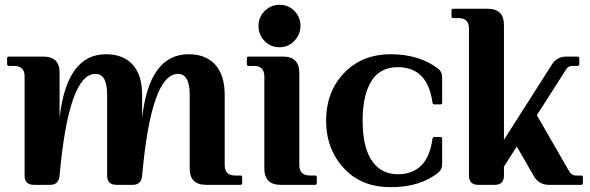

<svg xmlns="http://www.w3.org/2000/svg" viewBox="-20 -774 2471 804"><path d="M122.1 0Q83 0 83 -38.6V-454.1Q83 -498 39.1 -498H17.1Q9.8 -498 9.8 -505.4V-529.8Q9.8 -537.1 17.1 -537.1H161.1Q229.5 -537.1 229.5 -469.7V-280.3Q259.3 -546.9 423.8 -546.9Q493.7 -546.9 533.2 -505.9Q575.2 -462.4 575.2 -376V-280.3Q605 -546.9 769.5 -546.9Q839.4 -546.9 878.9 -505.9Q920.9 -462.4 920.9 -376V-83Q920.9 -39.1 964.8 -39.1Q964.8 -39.1 986.8 -39.1Q994.1 -39.1 994.1 -31.7V-7.3Q994.1 0 986.8 0H842.8Q774.4 0 774.4 -68.4V-376Q774.4 -418.5 763.2 -440.9Q751.5 -464.4 725.1 -464.4Q613.3 -464.4 575.2 -38.6Q571.8 0 536.1 0H467.8Q428.7 0 428.7 -38.6V-376Q428.7 -418.5 417.5 -440.9Q405.8 -464.4 379.4 -464.4Q267.6 -464.4 229.5 -38.6Q226.1 0 190.4 0Z M1150.4 -753.9Q1187.5 -753.9 1212.9 -728Q1238.3 -702.1 1238.3 -665.5Q1238.3 -629.4 1212.4 -602.5Q1187 -576.2 1150.4 -576.2Q1112.8 -576.2 1087.6 -602.5Q1062.5 -628.9 1062.5 -665Q1062.5 -702.1 1087.9 -727.5Q1113.8 -753.9 1150.4 -753.9ZM1155.3 0Q1086.9 0 1086.9 -68.4V-454.1Q1086.9 -498 1043 -498H1021Q1013.7 -498 1013.7 -505.4V-529.8Q1013.7 -537.1 1021 -537.1H1165Q1233.4 -537.1 1233.4 -468.8V-83Q1233.4 -39.1 1277.3 -39.1H1299.3Q1306.6 -39.1 1306.6 -31.7V-7.3Q1306.6 0 1299.3 0Z M1615.7 9.8Q1500.5 9.8 1429.2 -60.1Q1345.7 -142.6 1345.7 -268.6Q1345.7 -396.5 1429.2 -476.6Q1502.4 -546.9 1615.7 -546.9Q1735.8 -546.9 1814.9 -486.3Q1831.5 -473.6 1831.5 -450.2V-344.2Q1831.5 -336.9 1824.2 -336.9H1798.3Q1792 -336.9 1791 -344.2Q1771 -492.7 1645.5 -492.7Q1579.1 -492.7 1543 -445.8Q1498.5 -386.2 1498.5 -268.6Q1498.5 -151.9 1541.5 -95.2Q1579.6 -44.4 1645.5 -44.4Q1771 -44.4 1791 -192.9Q1792 -200.2 1798.3 -200.2H1824.2Q1831.5 -200.2 1831.5 -192.9V-86.9Q1831.5 -63.5 1814.9 -50.8Q1739.3 9.8 1615.7 9.8Z M1982.9 0Q1943.8 0 1943.8 -38.6V-654.3Q1943.8 -698.2 1899.9 -698.2H1877.9Q1870.6 -698.2 1870.6 -705.6V-730Q1870.6 -737.3 1877.9 -737.3H2022Q2090.3 -737.3 2090.3 -668.9V-188.5L2291.5 -504.4Q2312.5 -537.1 2352.1 -537.1H2398.4Q2405.8 -537.1 2405.8 -529.8V-505.4Q2405.8 -498 2398.4 -498H2376.5Q2359.9 -498 2351.6 -484.9L2228 -291.5L2362.3 -58.6Q2373.5 -39.1 2391.6 -39.1H2413.6Q2420.9 -39.1 2420.9 -31.7V-7.3Q2420.9 0 2413.6 0H2278.3Q2236.8 0 2215.8 -36.1L2144 -160.6L2090.3 -76.2V-38.6Q2090.3 0 2051.3 0Z"/></svg>

Font: Simply Serif
Style: Bold
Weight: 700
Designer: Wojciech Kalinowski "wmk69" (wmk69@o2.pl)
Foundry: Wojciech Kalinowski "wmk69" (wmk69@o2.pl)
Version: Version 1.0.0; 2022-02-18